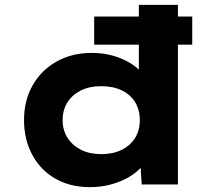

<svg xmlns="http://www.w3.org/2000/svg" viewBox="-20 -760 879 791"><path d="M368 -576V-692H772V-576ZM351 11Q269 11 208 -24Q147 -59 113 -122Q79 -185 79 -265Q79 -346 114.5 -408.5Q150 -471 213 -506.5Q276 -542 358 -542Q405 -542 445.5 -530.5Q486 -519 517.5 -499.5Q549 -480 568 -456Q587 -432 590 -407L552 -398V-740H713V0H564L555 -132L587 -123Q584 -98 564 -74Q544 -50 512 -31Q480 -12 438.5 -0.5Q397 11 351 11ZM397 -125Q446 -125 482 -143Q518 -161 537 -192.5Q556 -224 556 -265Q556 -307 537 -338.5Q518 -370 482 -387.5Q446 -405 397 -405Q349 -405 313.5 -387.5Q278 -370 258 -338.5Q238 -307 238 -265Q238 -224 258 -192.5Q278 -161 313.5 -143Q349 -125 397 -125Z"/></svg>

Font: Lexend Giga
Style: Bold
Weight: 700
Version: Version 1.007